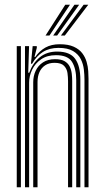

<svg xmlns="http://www.w3.org/2000/svg" viewBox="-20 -796 445 816"><path d="M339 0V-458Q339 -477.5 336.4 -500.6Q333.8 -523.8 323.4 -544.6Q313 -565.5 290.6 -579Q268.2 -592.5 228.8 -592.5Q189.8 -592.5 162.2 -575.1Q134.8 -557.8 116.2 -525H111.5L118.8 -600H136.2L136.5 -593L126.5 -553.8H129.8Q147.8 -579.8 173 -593.9Q198.2 -608 233.8 -608Q270.2 -608 293.5 -597.4Q316.8 -586.8 329.6 -569.8Q342.5 -552.8 348.1 -532.9Q353.8 -513 355 -494.1Q356.2 -475.2 356.2 -461V0ZM51.2 0V-600H68.8V0ZM121.2 0V-446.5Q121.2 -473 131.6 -495.2Q142 -517.5 162.8 -531Q183.5 -544.5 214.2 -544.5Q240 -544.5 254.8 -535.8Q269.5 -527 276.4 -512.9Q283.2 -498.8 285 -482.6Q286.8 -466.5 286.8 -451.8V0H269.2V-450.8Q269.2 -467.5 266.8 -485.6Q264.2 -503.8 252.1 -516.4Q240 -529 211.8 -529Q187.8 -529 171.6 -518.2Q155.5 -507.5 147.5 -489.2Q139.5 -471 139.5 -447.8V0ZM86.2 0V-600H103.5L100 -486.8H104.2Q119.5 -528.5 149.5 -552.9Q179.5 -577.2 224 -576.8Q277.5 -576.5 299.5 -546Q321.5 -515.5 321.5 -457V0H304V-455Q304 -504 286.2 -532.8Q268.5 -561.5 218 -561.5Q180.2 -561.5 154.8 -544Q129.2 -526.5 116.5 -499.8Q103.8 -473 103.8 -445V0ZM173.5 -645 257.5 -776H277.5L190.2 -645ZM238.8 -645 335.5 -776H355.2L255.5 -645ZM206 -645 296.5 -776H316.5L222.8 -645Z"/></svg>

Font: Big Shoulders Inline Display Thin SemiBold
Style: Regular
Weight: 600
Version: Version 2.002